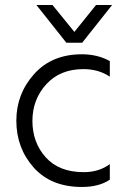

<svg xmlns="http://www.w3.org/2000/svg" viewBox="-20 -732 512 764"><path d="M417 -17Q374 12 306 12Q183 12 114 -65.5Q45 -143 45 -252Q45 -358 115.5 -437Q186 -516 306 -516Q368 -516 417 -489V-427Q372 -457 312 -457Q219 -457 164 -396.5Q109 -336 109 -251Q109 -165 162 -106Q215 -47 313 -47Q374 -47 417 -79ZM307 -562H244L125 -712H189L276 -605L362 -712H426Z"/></svg>

Font: Hind Guntur Light
Style: Regular
Weight: 300
Designer: Manushi Parikh, Hitesh Malaviya
Foundry: Indian Type Foundry
Version: Version 1.002;PS 1.0;hotconv 1.0.86;makeotf.lib2.5.63406; tt